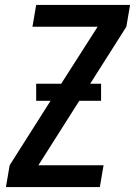

<svg xmlns="http://www.w3.org/2000/svg" viewBox="-20 -755 545 775"><path d="M4 0 19 -88 184 -348H126V-417H227L374 -647H111L126 -735H505L490 -647L344 -417H388V-348H300L135 -88H398L383 0Z"/></svg>

Font: Iosevka SS04 Semibold
Style: Italic
Weight: 600
Italic angle: -9°
Monospace: yes
Designer: Belleve Invis
Foundry: Belleve Invis
Version: Version 19.0.0; ttfautohint (v1.8.4)